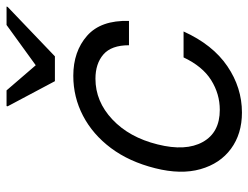

<svg xmlns="http://www.w3.org/2000/svg" viewBox="-107 -649 766 592"><g transform="rotate(-90 276.0 -353.0)"><path d="M225 10Q159.2 10 113.3 -23.8Q67.5 -57.5 50.4 -117.9Q33.3 -178.3 53.3 -257.5Q73.3 -337.5 115.4 -393.8Q157.5 -450 215 -480Q272.5 -510 338.3 -510Q413.3 -510 461.7 -467.5Q510 -425 507.5 -338.3H432.5Q432.5 -392.5 404.2 -417.1Q375.8 -441.7 329.2 -441.7Q259.2 -441.7 203.8 -389.6Q148.3 -337.5 126.7 -250Q105 -163.3 134.2 -110.8Q163.3 -58.3 233.3 -58.3Q282.5 -58.3 325 -85Q367.5 -111.7 395 -170H475Q434.2 -80 367.9 -35Q301.7 10 225 10ZM321.7 -566.7 244.2 -712.5 245 -715.8H293.3L370.8 -625.8L495 -715.8H551.7L550.8 -712.5L398.3 -566.7Z"/></g></svg>

Font: Funnel Sans Light
Style: Italic
Weight: 300
Italic angle: -14.036°
Designer: NORD ID, Kristian Moeller
Foundry: Dicotype
Version: Version 1.000